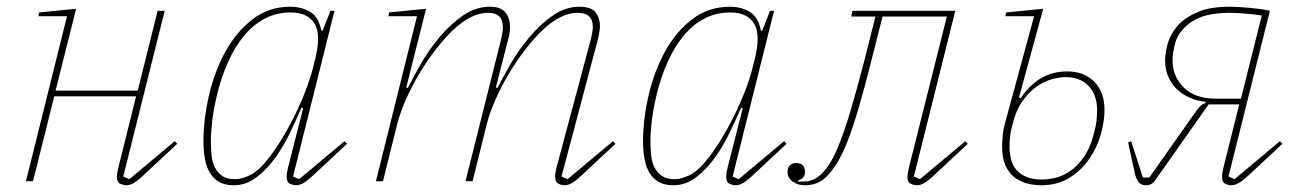

<svg xmlns="http://www.w3.org/2000/svg" viewBox="-20 -538 3855 570"><path d="M355 12Q347 12 337 7.5Q327 3 327 -13Q327 -23 332 -43L384 -252H141L78 0H57L179 -490H94L96 -501L206 -512L145 -269H389L448 -506H469L346 -14L364 -6L499 -119L506 -111L417 -28Q391 -3 378.5 4.5Q366 12 355 12Z M674 12Q647 12 629.5 1.5Q612 -9 602 -27Q592 -45 588 -68.5Q584 -92 584 -117Q584 -184 600.5 -255Q617 -326 649 -384.5Q681 -443 729.5 -480.5Q778 -518 842 -518Q875 -518 900.5 -503Q926 -488 934 -447H938L961 -506H973L850 -14L868 -6L1003 -119L1010 -111L921 -28Q895 -3 882.5 4.5Q870 12 859 12Q851 12 841 7.5Q831 3 831 -13Q831 -24 835 -40L880 -217L875 -218Q861 -186 842 -146Q823 -106 798 -71Q773 -36 742 -12Q711 12 674 12ZM678 -6Q695 -6 718 -16Q741 -26 763 -51Q787 -78 809.5 -114Q832 -150 851.5 -188.5Q871 -227 886 -265.5Q901 -304 909 -336L915 -360Q934 -434 914 -467.5Q894 -501 843 -501Q801 -501 766.5 -483Q732 -465 705 -432.5Q678 -400 658 -356Q638 -312 625 -260Q614 -213 610 -179.5Q606 -146 606 -117Q606 -94 608.5 -74Q611 -54 619 -39Q627 -24 641 -15Q655 -6 678 -6Z M1656 12Q1648 12 1638 7.5Q1628 3 1628 -13Q1628 -24 1632 -40L1735 -425Q1740 -447 1740 -458Q1740 -500 1695 -500Q1645 -500 1590 -448Q1566 -425 1540 -391.5Q1514 -358 1491.5 -320.5Q1469 -283 1451.5 -243.5Q1434 -204 1425 -169L1383 0H1362L1468 -423Q1470 -433 1471.5 -441Q1473 -449 1473 -457Q1473 -500 1429 -500Q1379 -500 1324 -448Q1300 -425 1274 -391.5Q1248 -358 1225.5 -320.5Q1203 -283 1185.5 -243.5Q1168 -204 1159 -169L1117 0H1096L1218 -490H1133L1135 -501L1245 -512L1186 -278L1191 -277Q1206 -308 1230 -349.5Q1254 -391 1285.5 -428.5Q1317 -466 1354.5 -492Q1392 -518 1434 -518Q1467 -518 1480.5 -501Q1494 -484 1494 -458Q1494 -438 1488 -419L1452 -278L1457 -277Q1472 -307 1496 -348.5Q1520 -390 1551.5 -427.5Q1583 -465 1620.5 -491.5Q1658 -518 1700 -518Q1734 -518 1747.5 -502Q1761 -486 1761 -461Q1761 -447 1756 -425L1647 -14L1665 -6L1800 -119L1807 -111L1718 -28Q1692 -3 1679.5 4.5Q1667 12 1656 12Z M1979 12Q1952 12 1934.5 1.5Q1917 -9 1907 -27Q1897 -45 1893 -68.5Q1889 -92 1889 -117Q1889 -184 1905.5 -255Q1922 -326 1954 -384.5Q1986 -443 2034.5 -480.5Q2083 -518 2147 -518Q2180 -518 2205.5 -503Q2231 -488 2239 -447H2243L2266 -506H2278L2155 -14L2173 -6L2308 -119L2315 -111L2226 -28Q2200 -3 2187.5 4.5Q2175 12 2164 12Q2156 12 2146 7.5Q2136 3 2136 -13Q2136 -24 2140 -40L2185 -217L2180 -218Q2166 -186 2147 -146Q2128 -106 2103 -71Q2078 -36 2047 -12Q2016 12 1979 12ZM1983 -6Q2000 -6 2023 -16Q2046 -26 2068 -51Q2092 -78 2114.5 -114Q2137 -150 2156.5 -188.5Q2176 -227 2191 -265.5Q2206 -304 2214 -336L2220 -360Q2239 -434 2219 -467.5Q2199 -501 2148 -501Q2106 -501 2071.5 -483Q2037 -465 2010 -432.5Q1983 -400 1963 -356Q1943 -312 1930 -260Q1919 -213 1915 -179.5Q1911 -146 1911 -117Q1911 -94 1913.5 -74Q1916 -54 1924 -39Q1932 -24 1946 -15Q1960 -6 1983 -6Z M2371 12Q2348 12 2333 1Q2318 -10 2318 -28Q2318 -39 2324.5 -46.5Q2331 -54 2344 -54Q2357 -54 2363.5 -46.5Q2370 -39 2370 -28Q2370 -9 2349 -2V1H2361Q2381 1 2394 -4.5Q2407 -10 2421 -24Q2434 -37 2446.5 -58Q2459 -79 2474 -117Q2489 -155 2506.5 -214Q2524 -273 2547 -362L2579 -489H2507L2511 -506H2816L2693 -14L2711 -6L2846 -119L2853 -111L2764 -28Q2738 -3 2725.5 4.5Q2713 12 2702 12Q2694 12 2684 7.5Q2674 3 2674 -12Q2674 -23 2679 -43L2791 -489H2600L2568 -362Q2546 -275 2528.5 -215.5Q2511 -156 2495.5 -117Q2480 -78 2465 -54Q2450 -30 2434 -14Q2420 0 2404 6Q2388 12 2371 12Z M3071 12Q3051 12 3030.5 7Q3010 2 2993 -10.5Q2976 -23 2965.5 -45.5Q2955 -68 2955 -103Q2955 -120 2957 -138.5Q2959 -157 2966 -181L3050 -490H2965L2967 -501L3077 -512L3005 -248L3010 -247Q3040 -289 3073.5 -307.5Q3107 -326 3148 -326Q3199 -326 3229 -295Q3259 -264 3259 -211Q3259 -178 3248 -139Q3237 -100 3214 -66.5Q3191 -33 3155.5 -10.5Q3120 12 3071 12ZM3072 -5Q3090 -5 3112.5 -10Q3135 -15 3157.5 -30.5Q3180 -46 3199 -74Q3218 -102 3229 -147Q3234 -165 3235.5 -181.5Q3237 -198 3237 -211Q3237 -256 3212 -282.5Q3187 -309 3144 -309Q3125 -309 3101.5 -302.5Q3078 -296 3055.5 -279.5Q3033 -263 3014 -235.5Q2995 -208 2985 -165Q2980 -147 2978.5 -131.5Q2977 -116 2977 -103Q2977 -52 3002.5 -28.5Q3028 -5 3072 -5Z M3381 12Q3368 12 3360 2.5Q3352 -7 3347 -33L3329 -115L3338 -119L3373 -11H3392L3521 -194Q3529 -206 3534.5 -213Q3540 -220 3544.5 -224Q3549 -228 3552 -229.5Q3555 -231 3559 -232V-236Q3535 -238 3513 -247.5Q3491 -257 3474.5 -272.5Q3458 -288 3448.5 -309.5Q3439 -331 3439 -358Q3439 -382 3447 -410Q3455 -438 3476.5 -462Q3498 -486 3535 -502Q3572 -518 3630 -518Q3638 -518 3651.5 -517.5Q3665 -517 3681.5 -515.5Q3698 -514 3715.5 -512Q3733 -510 3750 -506L3627 -14L3645 -6L3780 -119L3787 -111L3698 -28Q3672 -3 3659 4.5Q3646 12 3635 12Q3627 12 3617.5 7.5Q3608 3 3608 -13Q3608 -24 3612 -40L3659 -228H3568L3411 -5Q3404 5 3397.5 8.5Q3391 12 3381 12ZM3726 -492Q3714 -494 3700 -495.5Q3686 -497 3672.5 -498Q3659 -499 3647.5 -499.5Q3636 -500 3629 -500Q3557 -500 3516.5 -472.5Q3476 -445 3467 -403Q3464 -389 3462.5 -379.5Q3461 -370 3461 -358Q3461 -312 3494 -278.5Q3527 -245 3591 -245H3664Z"/></svg>

Font: IBM Plex Serif Thin
Style: Italic
Weight: 100
Italic angle: -14°
Designer: Mike Abbink, Paul van der Laan, Pieter van Rosmalen
Foundry: Bold Monday
Version: Version 3.001